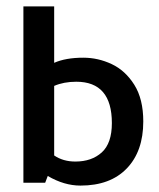

<svg xmlns="http://www.w3.org/2000/svg" viewBox="-20 -570 497 599"><path d="M53 0H121L129 -21Q180 9 231 9Q324 9 375.5 -44.5Q427 -98 427 -191Q427 -261 399 -305.5Q371 -350 328.5 -370Q286 -390 240 -390Q185 -390 149 -374V-550H53ZM329 -186Q329 -123 297.5 -94.5Q266 -66 215 -66Q177 -66 149 -85V-302Q179 -315 218 -315Q329 -315 329 -186Z"/></svg>

Font: Cambay Devanagari
Style: Regular
Weight: 700
Designer: Pooja Saxena
Foundry: Pooja Saxena
Version: Version 1.095;PS 001.095;hotconv 1.0.70;makeotf.lib2.5.58329